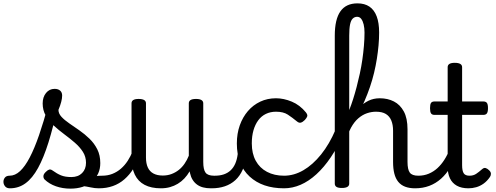

<svg xmlns="http://www.w3.org/2000/svg" viewBox="-114 -1104 2954 1143"><path d="M-55 17Q-74 17 -83.5 5.5Q-93 -6 -93.5 -20.5Q-94 -35 -85 -46.5Q-76 -58 -57 -58Q-24 -58 5.5 -85.5Q35 -113 63 -166.5Q91 -220 118.5 -299.5Q146 -379 174 -483L229 -469Q203 -347 174.5 -256Q146 -165 112.5 -104Q79 -43 38 -13Q-3 17 -55 17ZM305 19Q259 19 219 5Q179 -9 151 -36Q144 -44 144.5 -56Q145 -68 159 -81Q170 -92 179 -94.5Q188 -97 199 -89Q225 -70 249.5 -60Q274 -50 311 -50Q351 -50 374.5 -73.5Q398 -97 398 -135Q398 -171 379.5 -200Q361 -229 331.5 -254.5Q302 -280 269 -304.5Q236 -329 206.5 -356Q177 -383 158.5 -415.5Q140 -448 140 -488Q140 -526 160 -550.5Q180 -575 211 -575Q232 -575 244 -564.5Q256 -554 256 -535Q256 -519 250.5 -497.5Q245 -476 234 -450Q234 -428 252 -408.5Q270 -389 298.5 -369.5Q327 -350 358.5 -328Q390 -306 418.5 -278.5Q447 -251 465 -215.5Q483 -180 483 -133Q483 -66 434.5 -23.5Q386 19 305 19ZM474 17Q450 17 425.5 11.5Q401 6 377.5 3.5Q354 1 329 12L350 -16Q385 -34 409.5 -43Q434 -52 453.5 -55Q473 -58 493 -58Q502 -58 504 -46.5Q506 -35 502 -20.5Q498 -6 490.5 5.5Q483 17 474 17Z M475 17Q461 17 454.5 5.5Q448 -6 449.5 -20.5Q451 -35 462 -46.5Q473 -58 494 -58Q527 -58 555 -69Q583 -80 606 -100Q629 -120 646.5 -147Q664 -174 676 -205Q682 -220 693.5 -218.5Q705 -217 713.5 -207Q722 -197 719 -186Q704 -138 680.5 -100.5Q657 -63 626.5 -36.5Q596 -10 558 3.5Q520 17 475 17Z M844 17Q786 17 747 -3.5Q708 -24 688.5 -64.5Q669 -105 669 -166V-489Q669 -502 679.5 -508.5Q690 -515 711 -515Q733 -515 744 -508.5Q755 -502 755 -489V-166Q755 -131 766 -107Q777 -83 799.5 -71Q822 -59 855 -59Q883 -59 907 -68Q931 -77 950.5 -92.5Q970 -108 985 -130Q1000 -152 1010 -177V-489Q1010 -502 1020.5 -508.5Q1031 -515 1053 -515Q1074 -515 1085 -508.5Q1096 -502 1096 -489V-140Q1096 -95 1109.5 -76.5Q1123 -58 1160 -58Q1174 -58 1181 -46.5Q1188 -35 1186.5 -20.5Q1185 -6 1174 5.5Q1163 17 1141 17Q1115 17 1094.5 11.5Q1074 6 1058.5 -5.5Q1043 -17 1032.5 -34Q1022 -51 1017 -74L1015 -84Q1001 -60 983.5 -41.5Q966 -23 944.5 -10Q923 3 898 10Q873 17 844 17Z M1146 17Q1132 17 1125.5 5.5Q1119 -6 1120.5 -20.5Q1122 -35 1133 -46.5Q1144 -58 1165 -58Q1195 -58 1218.5 -66Q1242 -74 1259 -90Q1276 -106 1286.5 -130Q1297 -154 1301 -186Q1303 -201 1316 -205.5Q1329 -210 1341.5 -205.5Q1354 -201 1352 -186Q1348 -133 1331 -94.5Q1314 -56 1287 -31.5Q1260 -7 1224.5 5Q1189 17 1146 17Z M1577 17Q1448 17 1372 -53Q1296 -123 1296 -250Q1296 -309 1313.5 -358Q1331 -407 1362 -443Q1393 -479 1435.5 -499Q1478 -519 1529 -519Q1575 -519 1623 -499Q1671 -479 1707 -435Q1718 -421 1715 -411.5Q1712 -402 1701 -390Q1688 -377 1677 -374Q1666 -371 1654 -381Q1626 -404 1599.5 -421.5Q1573 -439 1529 -439Q1496 -439 1469 -426Q1442 -413 1423.5 -388Q1405 -363 1395 -328.5Q1385 -294 1385 -250Q1385 -190 1408.5 -147Q1432 -104 1475.5 -81Q1519 -58 1577 -58Q1591 -58 1598.5 -46.5Q1606 -35 1606 -20.5Q1606 -6 1599 5.5Q1592 17 1577 17Z M1577 17Q1558 17 1549 5.5Q1540 -6 1540 -20.5Q1540 -35 1549 -46.5Q1558 -58 1577 -58Q1636 -58 1692 -90.5Q1748 -123 1797.5 -184.5Q1847 -246 1884 -333Q1890 -347 1904 -346.5Q1918 -346 1928 -335Q1938 -324 1930 -306Q1896 -228 1855.5 -168Q1815 -108 1769.5 -66.5Q1724 -25 1675.5 -4Q1627 17 1577 17Z M2357 17Q2323 17 2298 7.5Q2273 -2 2257 -21.5Q2241 -41 2233.5 -70.5Q2226 -100 2226 -140V-326Q2226 -361 2215.5 -386.5Q2205 -412 2183 -425.5Q2161 -439 2124 -439Q2098 -439 2071 -430Q2044 -421 2019.5 -400Q1995 -379 1976 -344.5Q1957 -310 1946 -259L1935 -320Q1955 -364 1976.5 -400.5Q1998 -437 2024 -463.5Q2050 -490 2080 -504.5Q2110 -519 2147 -519Q2194 -519 2231 -500Q2268 -481 2290 -440.5Q2312 -400 2312 -334V-140Q2312 -95 2325.5 -76.5Q2339 -58 2376 -58Q2390 -58 2397 -46.5Q2404 -35 2402.5 -20.5Q2401 -6 2390 5.5Q2379 17 2357 17ZM1921 15Q1899 15 1889 8.5Q1879 2 1879 -11V-892Q1879 -989 1912.5 -1036.5Q1946 -1084 2014 -1084Q2057 -1084 2085.5 -1064.5Q2114 -1045 2128.5 -1006.5Q2143 -968 2143 -910Q2143 -873 2139.5 -834Q2136 -795 2129.5 -754Q2123 -713 2113 -671Q2103 -629 2088.5 -586.5Q2074 -544 2056 -502.5Q2038 -461 2015.5 -421Q1993 -381 1965 -342V-11Q1965 2 1954 8.5Q1943 15 1921 15ZM1965 -449Q1977 -479 1988 -513.5Q1999 -548 2009 -586Q2019 -624 2028 -665.5Q2037 -707 2043 -748.5Q2049 -790 2052.5 -831Q2056 -872 2056 -910Q2056 -937 2051 -958Q2046 -979 2036.5 -991.5Q2027 -1004 2012 -1004Q1997 -1004 1986 -993.5Q1975 -983 1970 -958.5Q1965 -934 1965 -892Z M2357 17Q2343 17 2336.5 5.5Q2330 -6 2331.5 -20.5Q2333 -35 2344 -46.5Q2355 -58 2376 -58Q2410 -58 2438.5 -70Q2467 -82 2490 -103Q2513 -124 2531.5 -153Q2550 -182 2563 -216Q2569 -231 2581 -229.5Q2593 -228 2601.5 -219Q2610 -210 2607 -199Q2591 -148 2567 -108Q2543 -68 2511.5 -40Q2480 -12 2441.5 2.5Q2403 17 2357 17Z M2675 17Q2633 17 2605.5 1.5Q2578 -14 2564.5 -42.5Q2551 -71 2551 -111V-420H2473Q2458 -420 2452 -429Q2446 -438 2446 -460Q2446 -483 2452 -491.5Q2458 -500 2473 -500H2551V-704Q2551 -717 2561.5 -723.5Q2572 -730 2593 -730Q2615 -730 2626 -723.5Q2637 -717 2637 -704V-500H2763Q2778 -500 2784.5 -491.5Q2791 -483 2791 -460Q2791 -438 2784.5 -429Q2778 -420 2763 -420H2637V-121Q2637 -87 2646.5 -72.5Q2656 -58 2681 -58Q2704 -58 2720.5 -69Q2737 -80 2755 -96Q2767 -107 2777.5 -103.5Q2788 -100 2797 -91Q2808 -81 2808.5 -70.5Q2809 -60 2803 -51Q2786 -26 2765 -11Q2744 4 2721 10.5Q2698 17 2675 17Z"/></svg>

Font: Playwrite AR
Style: Regular
Weight: 400
Designer: Veronika Burian, José Scaglione
Foundry: TypeTogether
Version: Version 1.002